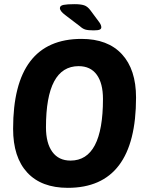

<svg xmlns="http://www.w3.org/2000/svg" viewBox="-20 -895 698 923"><path d="M306 8Q179 8 111 -65.5Q43 -139 43 -276Q43 -708 372 -708Q498 -708 566 -634.5Q634 -561 634 -426Q634 8 306 8ZM319 -123Q475 -123 475 -419Q475 -495 445 -536Q415 -577 358 -577Q201 -577 201 -283Q201 -207 231.5 -165Q262 -123 319 -123ZM430 -749Q403 -749 390 -753Q377 -757 364 -769L293 -823Q268 -842 268 -856Q268 -868 285.5 -871.5Q303 -875 338 -875Q368 -875 384.5 -869.5Q401 -864 415 -845L458 -787Q467 -774 467 -764Q467 -756 459 -752.5Q451 -749 430 -749Z"/></svg>

Font: Asap Semi Condensed Semi Condensed Regular
Style: Bold Italic
Weight: 700
Width: 4
Italic angle: -6°
Designer: Pablo Cosgaya
Foundry: Omnibus-Type
Version: Version 3.001; ttfautohint (v1.8.4.7-5d5b)